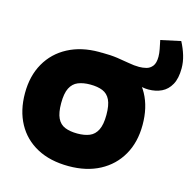

<svg xmlns="http://www.w3.org/2000/svg" viewBox="-127 -1029 1169 1166"><g transform="rotate(15 457.5 -446.5)"><path d="M753 -566Q732 -566 713 -570Q694 -574 683 -579L422 -709Q478 -709 520.5 -703Q563 -697 597.5 -690.5Q632 -684 663 -684Q685 -684 707.5 -689.5Q730 -695 745.5 -714.5Q761 -734 761 -774Q761 -795 756 -821Q751 -847 745 -875L870 -902Q891 -862 903 -822Q915 -782 915 -742Q915 -679 893.5 -640Q872 -601 835.5 -583.5Q799 -566 753 -566ZM405 9Q289 9 206 -35.5Q123 -80 79 -161Q35 -242 35 -351Q35 -460 81 -540.5Q127 -621 210.5 -665Q294 -709 405 -709Q521 -709 604 -664.5Q687 -620 731 -539.5Q775 -459 775 -349Q775 -240 729 -159.5Q683 -79 600 -35Q517 9 405 9ZM405 -196Q450 -196 481.5 -209Q513 -222 530 -256Q547 -290 547 -351Q547 -412 531 -445Q515 -478 483.5 -491Q452 -504 405 -504Q361 -504 329 -491Q297 -478 280 -444.5Q263 -411 263 -349Q263 -289 279 -255.5Q295 -222 327 -209Q359 -196 405 -196Z"/></g></svg>

Font: REM Medium Black
Style: Regular
Weight: 900
Version: Version 1.005;gftools[0.9.28]